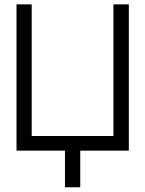

<svg xmlns="http://www.w3.org/2000/svg" viewBox="-20 -670 646 854"><path d="M269 0H53.5V-650.5H121V-65H484.5V-650.5H553V0H337V163H269Z"/></svg>

Font: Overused Grotesk Book
Style: Regular
Weight: 375
Version: Version 0.004